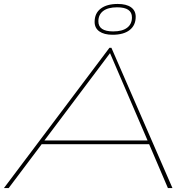

<svg xmlns="http://www.w3.org/2000/svg" viewBox="-50 -952 951 972"><path d="M-30 0 504 -710H514L823 0H800L705 -222H161L-6 0ZM175 -241H697L507 -683ZM520 -776Q477 -776 453 -793Q429 -810 429 -841Q429 -885 460 -908.5Q491 -932 546 -932Q590 -932 613.5 -915Q637 -898 637 -867Q637 -824 606.5 -800Q576 -776 520 -776ZM523 -793Q569 -793 593.5 -811.5Q618 -830 618 -864Q618 -915 543 -915Q497 -915 472.5 -896.5Q448 -878 448 -844Q448 -793 523 -793Z"/></svg>

Font: Georama Extra Expanded Thin
Style: Italic
Weight: 100
Width: 8
Italic angle: -9°
Designer: Jean-Baptiste Levee
Foundry: Production Type
Version: Version 1.000